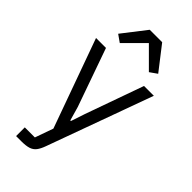

<svg xmlns="http://www.w3.org/2000/svg" viewBox="-296 -828 1092 1092"><g transform="rotate(45 249.5 -282.5)"><path d="M278 -165 403 -516H482L251 120Q240 151 226.5 168.5Q213 186 191 193Q169 200 131 200H90V130H171L210 20L17 -516H97L221 -165L245 -81H250ZM200 -765H300L411 -622L367 -591L250 -708L133 -591L89 -622Z"/></g></svg>

Font: IBM Plex Sans
Style: Regular
Weight: 400
Designer: Mike Abbink, Paul van der Laan, Pieter van Rosmalen
Foundry: Bold Monday
Version: Version 3.201